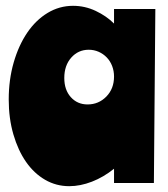

<svg xmlns="http://www.w3.org/2000/svg" viewBox="-20 -629 577 660"><path d="M509 0H372V-49Q336 -20 296 -4.5Q256 11 218 11Q173 11 135 -11Q97 -33 69.5 -72.5Q42 -112 26 -167Q10 -222 10 -287Q10 -355 27 -414Q44 -473 73.5 -516.5Q103 -560 143.5 -584.5Q184 -609 231 -609Q272 -609 309 -591.5Q346 -574 372 -548V-598H514ZM201 -361Q201 -320 223.5 -295Q246 -270 281 -270Q319 -270 345.5 -297Q372 -324 372 -366Q372 -385 365.5 -402Q359 -419 347 -431.5Q335 -444 319 -451Q303 -458 285 -458Q249 -458 225 -431Q201 -404 201 -361Z"/></svg>

Font: Ranchers
Style: Regular
Weight: 400
Designer: Pablo Impallari, Brenda Gallo
Foundry: Pablo Impallari, Brenda Gallo
Version: Version 1.000; ttfautohint (v0.8) -G 200 -r 50